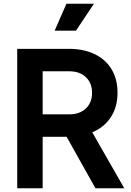

<svg xmlns="http://www.w3.org/2000/svg" viewBox="-20 -1006 701 1026"><path d="M72 -745H349Q425 -745 484 -717.5Q543 -690 575.5 -637Q608 -584 608 -510Q608 -434 572 -379.5Q536 -325 473 -299L644 0H490L336 -275H208V0H72ZM351 -395Q406 -395 439 -426.5Q472 -458 472 -510Q472 -562 439 -593.5Q406 -625 351 -625H208V-395ZM335 -986H482L386 -842H272Z"/></svg>

Font: Eudoxus Sans
Style: Bold
Weight: 700
Designer: Stijn de Vries
Foundry: tokotype
Version: Version 2.005